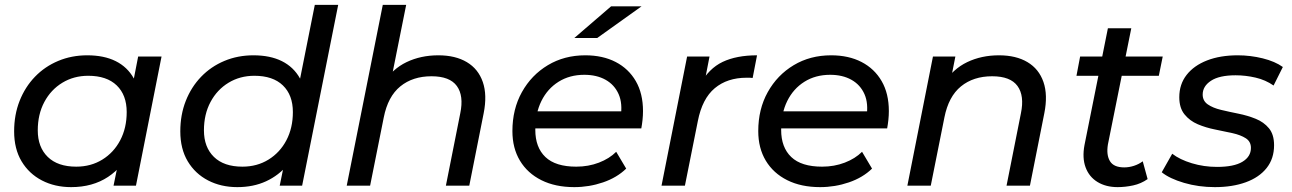

<svg xmlns="http://www.w3.org/2000/svg" viewBox="-20 -762 5301 788"><path d="M272 6Q205 6 152 -21.5Q99 -49 68.5 -100Q38 -151 38 -223Q38 -291 60.5 -348Q83 -405 123.5 -447Q164 -489 219 -512Q274 -535 338 -535Q407 -535 455 -511Q503 -487 529 -440.5Q555 -394 555 -327Q555 -229 521 -153.5Q487 -78 423.5 -36Q360 6 272 6ZM293 -78Q353 -78 400 -107Q447 -136 473.5 -186.5Q500 -237 500 -302Q500 -372 459 -411.5Q418 -451 342 -451Q283 -451 236 -422.5Q189 -394 162 -343.5Q135 -293 135 -227Q135 -158 176 -118Q217 -78 293 -78ZM446 0 474 -137 506 -260 519 -386 547 -530H643L538 0Z M954 6Q887 6 834 -21.5Q781 -49 750.5 -100Q720 -151 720 -223Q720 -291 742.5 -348Q765 -405 805.5 -447Q846 -489 901 -512Q956 -535 1020 -535Q1089 -535 1137 -511Q1185 -487 1211 -440.5Q1237 -394 1237 -327Q1237 -253 1218 -192Q1199 -131 1161.5 -86.5Q1124 -42 1072 -18Q1020 6 954 6ZM975 -78Q1035 -78 1082 -107Q1129 -136 1155.5 -186.5Q1182 -237 1182 -302Q1182 -372 1141 -411.5Q1100 -451 1024 -451Q965 -451 918 -422.5Q871 -394 844 -343.5Q817 -293 817 -227Q817 -158 858 -118Q899 -78 975 -78ZM1128 0 1156 -137 1187 -260 1201 -386 1272 -742H1368L1220 0Z M1779 -535Q1849 -535 1896 -507Q1943 -479 1961.5 -425.5Q1980 -372 1965 -297L1906 0H1810L1869 -297Q1884 -369 1855 -409Q1826 -449 1751 -449Q1674 -449 1623 -407.5Q1572 -366 1555 -280L1499 0H1403L1551 -742H1647L1574 -378L1552 -419Q1590 -479 1648.5 -507Q1707 -535 1779 -535Z M2337 6Q2259 6 2202 -22.5Q2145 -51 2114 -102.5Q2083 -154 2083 -224Q2083 -314 2122 -384Q2161 -454 2228.5 -494.5Q2296 -535 2382 -535Q2454 -535 2507 -507.5Q2560 -480 2589.5 -429Q2619 -378 2619 -306Q2619 -288 2617 -269.5Q2615 -251 2612 -235H2153L2165 -305H2566L2527 -281Q2536 -337 2519 -375.5Q2502 -414 2465.5 -434.5Q2429 -455 2378 -455Q2318 -455 2272.5 -426.5Q2227 -398 2202 -347.5Q2177 -297 2177 -229Q2177 -157 2218.5 -117.5Q2260 -78 2345 -78Q2395 -78 2438 -94.5Q2481 -111 2509 -139L2550 -70Q2512 -33 2455 -13.5Q2398 6 2337 6ZM2337 -606 2488 -736H2613L2431 -606Z M2695 0 2800 -530H2892L2862 -376L2852 -414Q2889 -481 2946 -508Q3003 -535 3087 -535L3069 -442Q3063 -443 3057 -443Q3051 -443 3044 -443Q2965 -443 2913.5 -400Q2862 -357 2844 -265L2791 0Z M3346 6Q3268 6 3211 -22.5Q3154 -51 3123 -102.5Q3092 -154 3092 -224Q3092 -314 3131 -384Q3170 -454 3237.5 -494.5Q3305 -535 3391 -535Q3463 -535 3516 -507.5Q3569 -480 3598.5 -429Q3628 -378 3628 -306Q3628 -288 3626 -269.5Q3624 -251 3621 -235H3162L3174 -305H3575L3536 -281Q3545 -337 3528 -375.5Q3511 -414 3474.5 -434.5Q3438 -455 3387 -455Q3327 -455 3281.5 -426.5Q3236 -398 3211 -347.5Q3186 -297 3186 -229Q3186 -157 3227.5 -117.5Q3269 -78 3354 -78Q3404 -78 3447 -94.5Q3490 -111 3518 -139L3559 -70Q3521 -33 3464 -13.5Q3407 6 3346 6Z M4080 -535Q4150 -535 4197 -507Q4244 -479 4262.5 -425.5Q4281 -372 4266 -297L4207 0H4111L4170 -297Q4185 -369 4156 -409Q4127 -449 4052 -449Q3975 -449 3924 -407.5Q3873 -366 3856 -280L3800 0H3704L3809 -530H3901L3871 -378L3853 -419Q3891 -479 3949.5 -507Q4008 -535 4080 -535Z M4567 6Q4519 6 4484.5 -15Q4450 -36 4435.5 -75Q4421 -114 4431 -167L4527 -646H4623L4527 -169Q4520 -126 4535.5 -100.5Q4551 -75 4594 -75Q4614 -75 4634 -81.5Q4654 -88 4670 -100L4690 -27Q4663 -8 4630.5 -1Q4598 6 4567 6ZM4398 -451 4413 -530H4752L4736 -451Z M4966 6Q4899 6 4839.5 -11.5Q4780 -29 4748 -55L4791 -131Q4822 -107 4871.5 -92Q4921 -77 4975 -77Q5044 -77 5079 -98Q5114 -119 5114 -155Q5114 -181 5093 -194.5Q5072 -208 5038.5 -215.5Q5005 -223 4967 -230.5Q4929 -238 4896 -252Q4863 -266 4841.5 -292.5Q4820 -319 4820 -363Q4820 -416 4850 -454.5Q4880 -493 4934 -514Q4988 -535 5060 -535Q5112 -535 5162.5 -522.5Q5213 -510 5245 -487L5207 -411Q5174 -434 5133 -443.5Q5092 -453 5051 -453Q4984 -453 4950 -430.5Q4916 -408 4916 -374Q4916 -348 4937 -333.5Q4958 -319 4991.5 -311Q5025 -303 5062.5 -295.5Q5100 -288 5133.5 -274.5Q5167 -261 5188 -235.5Q5209 -210 5209 -166Q5209 -111 5178.5 -72.5Q5148 -34 5093 -14Q5038 6 4966 6Z"/></svg>

Font: MOST Montserrat Medium
Style: Italic
Weight: 500
Italic angle: -11.3°
Designer: Julieta Ulanovsky
Foundry: Julieta Ulanovsky
Version: Version 8.000;March 11, 2024;FontCreator 15.0.0.2926 64-bit